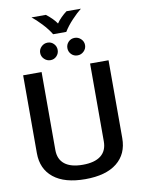

<svg xmlns="http://www.w3.org/2000/svg" viewBox="-110 -1124 894 1209"><g transform="rotate(-10 336.5 -519.0)"><path d="M63 -202V-700H181V-202Q181 -142 220.5 -111Q260 -80 336 -80Q412 -80 451.5 -111Q491 -142 491 -202V-700H609V-202Q609 -101 538.5 -44.5Q468 12 336 12Q204 12 133.5 -44.5Q63 -101 63 -202ZM178 -1050H270Q315 -1015 336 -983Q347 -1000 365.5 -1018.5Q384 -1037 402 -1050H494Q468 -1030 433.5 -993.5Q399 -957 378 -922H294Q273 -957 238.5 -993.5Q204 -1030 178 -1050ZM193 -820Q193 -843 210 -859.5Q227 -876 250 -876Q273 -876 289 -859.5Q305 -843 305 -820Q305 -797 289 -780.5Q273 -764 250 -764Q227 -764 210 -780.5Q193 -797 193 -820ZM367 -820Q367 -843 383 -859.5Q399 -876 423 -876Q446 -876 463 -859.5Q480 -843 480 -820Q480 -797 463 -780.5Q446 -764 423 -764Q399 -764 383 -780.5Q367 -797 367 -820Z"/></g></svg>

Font: KoHo SemiBold
Style: Regular
Weight: 600
Designer: Cadson Demak & Katatrad Team
Foundry: Cadson Demak Co.,Ltd.
Version: Version 1.000; ttfautohint (v1.6)